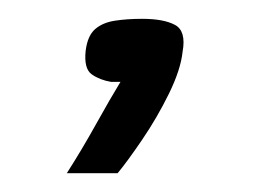

<svg xmlns="http://www.w3.org/2000/svg" viewBox="-20 -520 269 204"><path d="M51 -336Q67 -361 82 -388Q97 -415 108 -433Q106 -433 104 -433Q102 -433 98 -433Q86 -435 77.5 -441Q69 -447 71 -466Q73 -482 81 -489Q89 -496 102 -498Q115 -500 131 -500Q154 -500 166 -493.5Q178 -487 174 -465Q172 -446 159.5 -420.5Q147 -395 131 -371.5Q115 -348 105 -336Z"/></svg>

Font: Genos Medium
Style: Italic
Weight: 500
Italic angle: -8°
Designer: Robert E. Leuschke
Foundry: Robert E. Leuschke
Version: Version 1.010